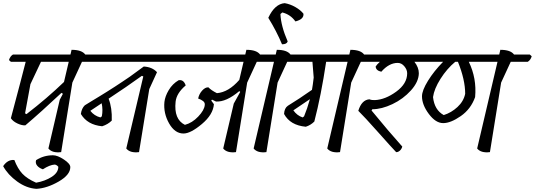

<svg xmlns="http://www.w3.org/2000/svg" viewBox="-48 -965 3393 1218"><path d="M592 -619 604 -608Q597 -584 579 -573H472L411 -441L340 0Q283 7 259 -23L331 -332L351 -370L342 -376Q213 -255 113 -170Q92 -168 63 -181.5Q34 -195 21 -215Q93 -485 115 -573H21L9 -584Q16 -608 34 -619H399L406 -649Q471 -649 493 -619ZM358 -445 388 -573H212L145 -431Q140 -400 128 -338.5Q116 -277 111 -246L120 -241Q250 -341 358 -445Z M288 20Q317 20 357.5 47Q398 74 398 95Q398 144 324.5 186.5Q251 229 183 233Q120 229 61 186.5Q2 144 -28 89Q1 46 43 50Q64 105 94 137Q124 169 181 194Q238 184 280 157Q322 130 322 93Q311 80 299 79Q267 81 224 109Q200 101 187.5 85.5Q175 70 181 51Q229 20 288 20Z M1086 -619 1098 -608Q1091 -584 1073 -573H472L460 -584Q467 -608 485 -619ZM861 -480 852 -484Q755 -414 641 -339Q664 -280 661 -200Q637 -176 600 -164Q506 -173 465 -242Q470 -278 490 -297Q499 -303 535.5 -325Q572 -347 585 -355Q598 -363 631 -383.5Q664 -404 680.5 -415Q697 -426 726 -445Q755 -464 775 -478Q820 -510 864 -543Q918 -540 948 -507L899 -400L834 0Q777 7 753 -23ZM589 -220 598 -227Q606 -268 597 -310L525 -262Q550 -230 589 -220Z M1116 -118Q1061 -118 1024.5 -182.5Q988 -247 995 -318Q999 -354 1022.5 -393.5Q1046 -433 1085 -456Q1117 -462 1130 -423Q1072 -374 1066 -320Q1054 -208 1125 -173Q1171 -185 1209.5 -225.5Q1248 -266 1251 -299Q1253 -314 1240 -324Q1227 -334 1209 -340Q1215 -369 1234.5 -390.5Q1254 -412 1274 -411Q1292 -392 1328 -374Q1402 -380 1470 -458L1497 -573H962L950 -584Q957 -608 975 -619H1508L1515 -649Q1580 -649 1602 -619H1701L1713 -608Q1706 -584 1688 -573H1581L1520 -441L1449 0Q1392 7 1368 -23L1435 -308L1476 -382L1470 -387Q1387 -317 1322 -321L1297 -333L1292 -327L1309 -304Q1304 -238 1232.5 -178Q1161 -118 1116 -118Z M1894 -619 1906 -608Q1899 -584 1881 -573H1774L1713 -441L1642 0Q1585 7 1561 -23L1690 -573H1581L1569 -584Q1576 -608 1594 -619H1701L1708 -649Q1773 -649 1795 -619Z M1654 -852Q1695 -940 1758 -945Q1793 -939 1826 -920Q1859 -901 1877 -878Q1881 -843 1826 -829Q1795 -873 1743 -886L1731 -876Q1734 -801 1777 -702Q1771 -684 1741 -684Q1706 -768 1654 -852Z M2359 -619 2371 -608Q2364 -584 2346 -573H2241L2180 -441L2109 0Q2052 7 2028 -23L2157 -573H2021Q1989 -359 1946 -194Q1923 -171 1892 -161Q1793 -170 1754 -242Q1756 -279 1778 -294Q1850 -338 1931 -395Q1936 -421 1942 -473L1934 -573H1773L1761 -584Q1768 -608 1786 -619H2168L2175 -649Q2240 -649 2262 -619ZM1872 -220 1881 -227Q1901 -275 1918 -336Q1848 -288 1813 -265Q1836 -232 1872 -220Z M2535 -500Q2535 -523 2517 -544.5Q2499 -566 2475 -566Q2420 -566 2371 -510Q2337 -517 2335 -543Q2342 -555 2362 -573H2240L2228 -584Q2235 -608 2253 -619H2719L2731 -608Q2724 -584 2706 -573H2581Q2609 -537 2609 -500Q2608 -446 2559 -391.5Q2510 -337 2441.5 -304.5Q2373 -272 2314 -272L2309 -264Q2418 -131 2504 -35Q2499 -18 2487.5 -8.5Q2476 1 2465 0Q2438 -28 2350 -127Q2262 -226 2225 -262Q2246 -331 2295 -335Q2311 -329 2330 -330Q2396 -333 2465.5 -383.5Q2535 -434 2535 -500Z M2629 -354Q2629 -391 2667 -452.5Q2705 -514 2763 -573H2599L2587 -584Q2594 -608 2612 -619H3119L3126 -649Q3191 -649 3213 -619H3313L3325 -608Q3318 -584 3300 -573H3192L3131 -441L3060 0Q3003 7 2979 -23L3108 -573H2926Q2977 -468 2966 -349Q2939 -273 2875 -228.5Q2811 -184 2763.5 -184Q2716 -184 2672.5 -242Q2629 -300 2629 -354ZM2857 -573H2840Q2787 -529 2746.5 -465Q2706 -401 2699 -349Q2708 -267 2767 -235Q2815 -250 2854 -286Q2893 -322 2903 -370Q2903 -459 2857 -573Z"/></svg>

Font: Tillana
Style: Regular
Weight: 400
Designer: Lipi Raval (Devanagari, Latin), Jonny Pinhorn (Latin)
Foundry: Indian Type Foundry
Version: Version 2.002;PS 1.0;hotconv 1.0.79;makeotf.lib2.5.61930; tt